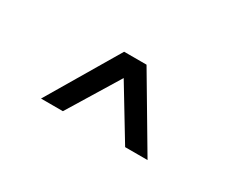

<svg xmlns="http://www.w3.org/2000/svg" viewBox="-48 -901 743 601"><g transform="rotate(30 323.5 -600.5)"><path d="M117 -472 269 -729H350L502 -472H421L309 -657L196 -472Z"/></g></svg>

Font: Hubot Sans Condensed ExtraLight
Style: Regular
Weight: 400
Version: Version 2.000